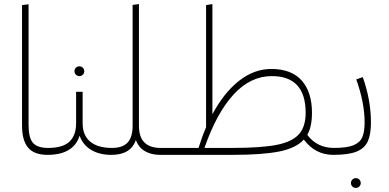

<svg xmlns="http://www.w3.org/2000/svg" viewBox="-20 -759 1907 941"><path d="M88 -734 120 -738V-146Q120 -84 141.5 -59Q163 -34 216 -34L233 -17L213 0Q148 0 118 -35Q88 -70 88 -144Z M546 -17 526 0Q467 0 426.5 -24.5Q386 -49 370 -94Q356 -48 316.5 -24Q277 0 213 0L193 -17L216 -34Q288 -34 320.5 -65Q353 -96 353 -155V-309H385V-155Q385 -96 422 -65Q459 -34 529 -34ZM345 -410Q345 -420 352 -427Q359 -434 369 -434Q379 -434 386 -427Q393 -420 393 -410Q393 -400 386 -393Q379 -386 369 -386Q359 -386 352 -393Q345 -400 345 -410Z M785 -17 764 0Q722 0 690.5 -18Q659 -36 646 -73Q621 0 526 0L506 -17L529 -34Q581 -34 605.5 -60.5Q630 -87 630 -143V-735L661 -739V-143Q661 -87 688 -60.5Q715 -34 767 -34Z M1634 -17 1614 0Q1525 0 1469 -75Q1431 -33 1348.5 -16.5Q1266 0 1118 0H765L745 -17L768 -34H953Q971 -92 990 -135V-734L1021 -739V-199Q1077 -304 1151 -362.5Q1225 -421 1310 -421Q1408 -421 1458.5 -364.5Q1509 -308 1509 -206Q1509 -138 1486 -98Q1534 -34 1617 -34ZM1478 -206Q1478 -386 1312 -386Q1207 -386 1124 -295Q1041 -204 982 -34H1118Q1257 -34 1333.5 -48.5Q1410 -63 1444 -100Q1478 -137 1478 -206Z M1767 -159Q1767 -255 1726 -370L1758 -381Q1798 -268 1798 -159Q1798 -100 1782.5 -66Q1767 -32 1727.5 -16Q1688 0 1614 0L1594 -17L1617 -34Q1680 -34 1712 -47Q1744 -60 1755.5 -86.5Q1767 -113 1767 -159ZM1700 138Q1700 128 1707 121Q1714 114 1724 114Q1734 114 1741 121Q1748 128 1748 138Q1748 148 1741 155Q1734 162 1724 162Q1714 162 1707 155Q1700 148 1700 138Z"/></svg>

Font: FiraGO UltraLight
Style: Regular
Weight: 200
Designer: bBox Type
Foundry: bBox Type GmbH
Version: Version 1.001